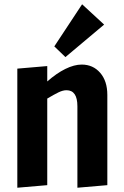

<svg xmlns="http://www.w3.org/2000/svg" viewBox="-20 -872 579 898"><path d="M61 -551 201 -563V-491Q244 -529 285.5 -549.5Q327 -570 362 -570Q415 -570 448.5 -531.5Q482 -493 482 -428V-6L342 6V-375Q342 -450 291 -450Q274 -450 253.5 -440Q233 -430 201 -411V-6L61 6ZM286 -605 234 -655 364 -852 467 -757Z"/></svg>

Font: Francois One
Style: Regular
Weight: 400
Designer: Vernon Adams
Foundry: Vernon Adams
Version: Version 2.000